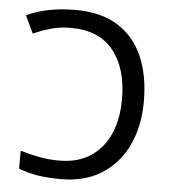

<svg xmlns="http://www.w3.org/2000/svg" viewBox="-52 -772 737 830"><g transform="rotate(5 316.0 -357.0)"><path d="M243 10Q184 10 141.5 3Q99 -4 59 -19V-97Q100 -85 141.5 -77Q183 -69 229 -69Q344 -69 410 -146Q476 -223 476 -357Q476 -490 414 -567.5Q352 -645 229 -645Q181 -645 140.5 -633Q100 -621 67 -606L31 -682Q72 -702 125 -713Q178 -724 243 -724Q353 -724 425.5 -679Q498 -634 534.5 -551.5Q571 -469 571 -356Q571 -248 532 -165.5Q493 -83 420 -36.5Q347 10 243 10Z"/></g></svg>

Font: Noto Sans Historical
Style: Regular
Weight: 400
Designer: Monotype Design Team
Foundry: Monotype Imaging Inc.
Version: Version 2.013; ttfautohint (v1.8.4.7-5d5b)